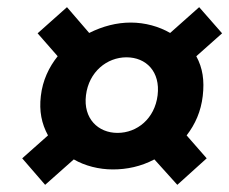

<svg xmlns="http://www.w3.org/2000/svg" viewBox="-20 -595 640 536"><path d="M295 -122C334 -122 373 -130 411 -150L475 -79L557 -153L501 -217C525 -248 541 -284 546 -327C551 -370 546 -405 528 -438L600 -502L536 -575L455 -503C424 -521 385 -532 345 -532C306 -532 267 -522 229 -503L167 -575L85 -502L141 -438C117 -408 99 -371 94 -327C89 -285 96 -250 114 -217L42 -153L106 -79L186 -150C217 -132 256 -122 295 -122ZM420 -329C412 -264 363 -224 308 -224C254 -224 212 -264 220 -329C228 -395 279 -435 333 -435C388 -435 428 -395 420 -329Z"/></svg>

Font: Falling Sky
Style: SeBdObl
Weight: 600
Designer: Paul D. Hunt
Foundry: Adobe Systems Incorporated
Version: Version 1.02